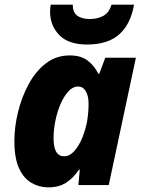

<svg xmlns="http://www.w3.org/2000/svg" viewBox="-20 -798 612 828"><path d="M188 10Q149 10 115.5 -9.5Q82 -29 62 -72.5Q42 -116 42 -190Q42 -250 57.5 -314Q73 -378 103 -434Q133 -490 177.5 -524.5Q222 -559 281 -559Q328 -559 357 -537.5Q386 -516 404 -480H408L434 -549H566L449 0H318L324 -66H320Q298 -32 266.5 -11Q235 10 188 10ZM257 -124Q280 -124 300 -146Q320 -168 334.5 -203Q349 -238 356 -277Q362 -316 362 -351Q362 -384 350 -404.5Q338 -425 316 -425Q295 -425 276 -405Q257 -385 242.5 -352.5Q228 -320 219.5 -280.5Q211 -241 211 -201Q211 -124 257 -124ZM355 -606Q275 -606 235.5 -647Q196 -688 196 -747Q196 -768 199 -778H294Q293 -746 312.5 -731Q332 -716 367 -716Q399 -716 424.5 -729Q450 -742 461 -778H558Q544 -695 495 -650.5Q446 -606 355 -606Z"/></svg>

Font: Noto Sans Disp ExtBd
Style: Italic
Weight: 800
Italic angle: -12°
Designer: Monotype Design Team
Foundry: Monotype Imaging Inc.
Version: Version 2.000;GOOG;noto-source:20170915:90ef993387c0